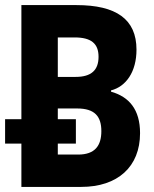

<svg xmlns="http://www.w3.org/2000/svg" viewBox="-20 -734 603 754"><path d="M64 0H299C442 0 530 -79 530 -211C530 -304 487 -354 416 -374V-379C475 -394 516 -452 516 -539C516 -659 436 -714 280 -714H64V-266H0V-170H64ZM277 -432H207V-587H273C338 -587 367 -563 367 -511C367 -459 339 -432 277 -432ZM287 -127H207V-170H278V-266H207V-308H283C352 -308 378 -277 378 -219C378 -162 353 -127 287 -127Z"/></svg>

Font: Noto Sans Mono SemiCondensed ExtraBold
Style: Regular
Weight: 800
Width: 4
Designer: Monotype Design Team
Foundry: Monotype Imaging Inc.
Version: Version 2.014